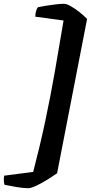

<svg xmlns="http://www.w3.org/2000/svg" viewBox="-82 -821 479 1012"><path d="M67 171Q42 171 6 165Q-30 159 -58 153Q-60 148 -61.5 134.5Q-63 121 -60 105L93 85Q129 -53 156.5 -182.5Q184 -312 207 -443Q230 -574 253 -713L104 -733Q104 -750 108.5 -764Q113 -778 118 -783Q136 -787 161.5 -791Q187 -795 212.5 -798Q238 -801 255 -801Q269 -801 291 -788.5Q313 -776 336.5 -757.5Q360 -739 377 -721L219 92Q195 109 165 127.5Q135 146 108 158.5Q81 171 67 171Z"/></svg>

Font: Texturina Black
Style: Italic
Weight: 900
Italic angle: -11°
Designer: Guillermo Torres Carreño
Foundry: Omnibus-Type
Version: Version 1.002; ttfautohint (v1.8.3)